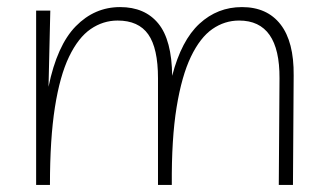

<svg xmlns="http://www.w3.org/2000/svg" viewBox="-20 -522 926 542"><path d="M82 0V-492H122L117 -277Q141 -394 194 -448Q247 -502 319 -502Q389 -502 427 -455.5Q465 -409 466 -308Q492 -408 543 -455Q594 -502 663 -502Q734 -502 772 -453Q810 -404 809 -309L807 0H767L769 -301Q770 -464 655 -464Q614 -464 579.5 -440Q545 -416 519 -362Q493 -308 478.5 -219Q464 -130 465 0H426V-301Q426 -386 398.5 -425Q371 -464 312 -464Q271 -464 236 -440Q201 -416 175 -362Q149 -308 135 -219Q121 -130 121 0Z"/></svg>

Font: Livvic ExtraLight
Style: Regular
Weight: 275
Designer: Jacques Le Bailly, Baron von Fonthausen
Version: Version 1.001; ttfautohint (v1.8.2)